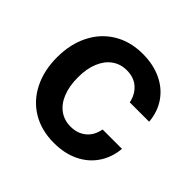

<svg xmlns="http://www.w3.org/2000/svg" viewBox="-141 -681 835 835"><g transform="rotate(45 276.5 -263.0)"><path d="M37.1 -262.7Q37.1 -343.3 68.4 -405.5Q99.6 -467.8 157 -502.4Q214.4 -537.1 291 -537.1Q355 -537.1 405 -513.7Q455.1 -490.2 484.6 -447.3Q514.2 -404.3 518.6 -347.7H399.4Q391.6 -387.7 363.8 -412.6Q335.9 -437.5 292 -437.5Q253.4 -437.5 224.4 -416.7Q195.3 -396 179.2 -357.2Q163.1 -318.4 163.1 -265.6Q163.1 -211.4 179 -172.1Q194.8 -132.8 223.9 -111.8Q252.9 -90.8 292 -90.8Q334 -90.8 362.8 -114.3Q391.6 -137.7 399.4 -180.7H518.6Q513.7 -124.5 484.6 -81.1Q455.6 -37.6 405.8 -13.4Q356 10.7 291 10.7Q213.4 10.7 156 -23.9Q98.6 -58.6 67.9 -120.6Q37.1 -182.6 37.1 -262.7Z"/></g></svg>

Font: WEMIX Pretendard SemiBold
Style: Regular
Weight: 600
Designer: Base glyphs from Inter by Rasmus Andersson; Hangeul glyphs from Noto Sans CJK(Source Han Sans) by Jang Soo-young and Kan
Foundry: Kil Hyung-jin
Version: Version 1.000